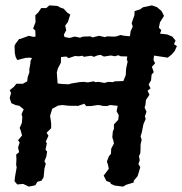

<svg xmlns="http://www.w3.org/2000/svg" viewBox="-20 -689 677 713"><path d="M44 -466 38 -478 35 -492 34 -519 38 -527 51 -544 57 -545 87 -556 105 -552 110 -553 128 -556 151 -547 174 -556 194 -552H218L238 -548L257 -553H259L277 -549L288 -553L316 -554L324 -550L335 -553L348 -556L370 -551L377 -554L404 -553L413 -554L427 -559L443 -556L466 -554L475 -552L491 -559L498 -553L535 -559L550 -561L564 -562L575 -564L601 -561L620 -553L632 -538L626 -525L637 -518L629 -500L617 -486L603 -475L549 -483L546 -479L523 -478L516 -486L481 -484L465 -479L428 -480L419 -484L407 -480L392 -483L366 -479L354 -485L344 -484L329 -478L318 -482L291 -478L287 -482L273 -480L258 -481L235 -473L226 -479L214 -478L196 -476L182 -472L165 -478L145 -470L116 -477L109 -471L91 -475L75 -474ZM66 -6 44 -4 34 -16 36 -34 42 -68 40 -76 41 -99 40 -115 51 -124 47 -141 53 -160 47 -168 62 -186 56 -207 53 -214 61 -232 63 -254 60 -265 68 -283 52 -296 37 -299 22 -306 16 -325 21 -344 16 -354 31 -366 41 -378H65L81 -387L83 -403L89 -420V-433L93 -454V-462L104 -484L94 -492L107 -516L106 -524V-537L112 -553L111 -576L103 -583L112 -607L111 -632L123 -644L133 -659H152L163 -669L193 -667L206 -660L216 -657L231 -641L241 -635L232 -607L222 -594L226 -577L217 -560L223 -542L222 -532L218 -513L207 -501V-484L206 -456L195 -435L191 -420L192 -406L194 -379L212 -377L235 -376L245 -379L257 -381L275 -384L292 -385L306 -383L328 -387L334 -384L347 -385L368 -381L382 -385L400 -384L406 -387L438 -388L447 -410L448 -429L449 -438L454 -460L451 -468L453 -482L454 -504L459 -526L461 -548L464 -564L465 -573L473 -590L469 -603L479 -632L480 -648L500 -654L511 -662L544 -669L564 -662L567 -659L580 -648L589 -630L574 -606L570 -586L579 -577L573 -561L572 -540L568 -524L566 -499L552 -483L550 -466L556 -454L544 -441L551 -421L543 -412L541 -391L532 -375L539 -361L528 -352L535 -337L522 -318L520 -299L517 -290L524 -274L518 -257L521 -247L513 -229L506 -195L502 -183L506 -170L502 -152V-138L501 -120L496 -109L499 -94L494 -80L501 -68L491 -35L477 -18L476 -11L449 -3L437 4L406 0L392 -6L389 -12L375 -17L365 -37L384 -62L381 -77L377 -89L384 -108L392 -118L393 -137L403 -156L401 -167L397 -179L399 -201L403 -210V-227L419 -244L421 -261L413 -276L417 -296L389 -299L377 -295L359 -296L354 -298L343 -299L317 -295H300L293 -304L268 -295L267 -296H242L228 -297L212 -299L196 -297L174 -285L166 -259L170 -231V-213L153 -196L160 -185L150 -163L154 -157L149 -133L155 -126L152 -108L145 -90L150 -81L145 -63L142 -31L134 -18L119 -14L111 -1L87 4Z"/></svg>

Font: Winky Rough
Style: Italic
Weight: 400
Italic angle: -8.97852°
Designer: Simon Atzbach
Foundry: typofactur
Version: Version 1.206